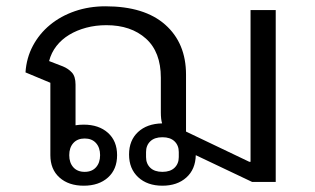

<svg xmlns="http://www.w3.org/2000/svg" viewBox="-20 -578 1000 610"><path d="M496 12Q448 12 419 -15Q390 -42 390 -87Q390 -132 418.5 -158.5Q447 -185 495 -186Q491 -199 491 -221V-331Q491 -413 443.5 -455.5Q396 -498 318 -498Q284 -498 254 -490Q224 -482 200 -467.5Q176 -453 159.5 -432Q143 -411 136 -384L180 -367Q197 -360 208.5 -347.5Q220 -335 220 -309V-180Q226 -181 232.5 -181.5Q239 -182 246 -182Q294 -182 323 -156Q352 -130 352 -85Q352 -40 323 -14Q294 12 246 12Q198 12 169 -14Q140 -40 140 -85V-315L61 -348Q64 -394 84.5 -432.5Q105 -471 139 -499Q173 -527 218 -542.5Q263 -558 315 -558Q439 -558 505 -499.5Q571 -441 571 -341V-160L772 -64H776V-546H856V0H781L602 -85Q601 -40 572 -14Q543 12 496 12ZM496 -32Q521 -32 534.5 -45Q548 -58 548 -79V-95Q548 -116 534.5 -129Q521 -142 496 -142Q471 -142 457.5 -129Q444 -116 444 -95V-79Q444 -58 457.5 -45Q471 -32 496 -32ZM249 -32Q272 -32 285 -46.5Q298 -61 298 -85Q298 -109 285 -123.5Q272 -138 249 -138Q226 -138 213 -123.5Q200 -109 200 -85Q200 -61 213 -46.5Q226 -32 249 -32Z"/></svg>

Font: IBM Plex Sans Thai Looped
Style: Regular
Weight: 400
Designer: Mike Abbink, Paul van der Laan, Pieter van Rosmalen, Ben Mitchell, Mark Frömberg
Foundry: Bold Monday
Version: Version 1.1